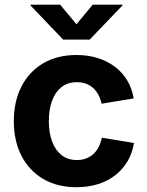

<svg xmlns="http://www.w3.org/2000/svg" viewBox="-20 -783 625 814"><path d="M304.2 10.7Q222.7 10.7 163.1 -24.4Q103.5 -59.6 71 -122.6Q38.6 -185.5 38.6 -269Q38.6 -353 71 -416.3Q103.5 -479.5 163.1 -514.6Q222.7 -549.8 304.2 -549.8Q353.5 -549.8 394.5 -536.9Q435.5 -523.9 467.3 -500Q499 -476.1 519.3 -442.1Q539.6 -408.2 546.9 -365.7L410.6 -343.3Q406.2 -364.3 397.2 -381.1Q388.2 -397.9 375 -409.9Q361.8 -421.9 344.5 -428.2Q327.1 -434.6 306.2 -434.6Q267.1 -434.6 240.7 -413.8Q214.4 -393.1 200.7 -356Q187 -318.8 187 -269.5Q187 -221.2 200.7 -183.8Q214.4 -146.5 240.7 -125.5Q267.1 -104.5 306.2 -104.5Q327.1 -104.5 344.7 -111.1Q362.3 -117.7 375.7 -129.9Q389.2 -142.1 398.2 -159.7Q407.2 -177.2 411.6 -199.2L547.9 -176.8Q541 -133.3 520.5 -98.9Q500 -64.5 468.3 -39.8Q436.5 -15.1 395 -2.2Q353.5 10.7 304.2 10.7ZM234.9 -763.2 304.2 -680.2 373 -763.2H499V-759.8L360.4 -615.2H247.6L109.4 -759.8V-763.2Z"/></svg>

Font: Inter 16pt
Style: Bold
Weight: 700
Version: Version 4.001;git-66647c0bb